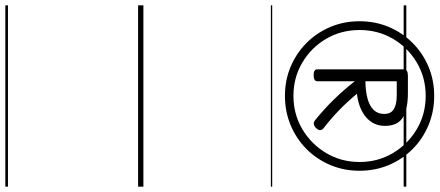

<svg xmlns="http://www.w3.org/2000/svg" viewBox="-486 -669 1655 723"><g transform="rotate(90 341.5 -307.5)"><path d="M341 -553Q282 -553 231 -574.5Q180 -596 141.5 -634.5Q103 -673 81.5 -724Q60 -775 60 -834Q60 -893 81.5 -944Q103 -995 141.5 -1033.5Q180 -1072 231 -1093.5Q282 -1115 341 -1115Q400 -1115 451.5 -1093.5Q503 -1072 541.5 -1033.5Q580 -995 601.5 -944Q623 -893 623 -834Q623 -775 601.5 -724Q580 -673 541.5 -634.5Q503 -596 451.5 -574.5Q400 -553 341 -553ZM341 -585Q410 -585 466.5 -618.5Q523 -652 556.5 -708.5Q590 -765 590 -834Q590 -903 556.5 -959.5Q523 -1016 466.5 -1049.5Q410 -1083 341 -1083Q272 -1083 215.5 -1049.5Q159 -1016 126 -959.5Q93 -903 93 -834Q93 -765 126 -708.5Q159 -652 215.5 -618.5Q272 -585 341 -585ZM263 -661Q252 -661 246.5 -664.5Q241 -668 241 -675V-1002Q241 -1016 266 -1016H330Q392 -1016 423 -996.5Q454 -977 454 -929Q454 -887 422 -859Q390 -831 333 -824Q364 -787 395 -757Q426 -727 462 -699Q469 -694 470 -686.5Q471 -679 462 -670Q447 -655 432 -667Q389 -702 353.5 -738.5Q318 -775 286 -816V-675Q286 -668 280 -664.5Q274 -661 263 -661ZM286 -856Q346 -857 377.5 -874.5Q409 -892 409 -927Q409 -952 391 -963Q373 -974 339 -974H286ZM0 490H683V500H0ZM0 -20H683V0H0ZM0 -505H683V-500H0ZM0 -1010H683V-1000H0Z"/></g></svg>

Font: Playwrite ES Deco Guides
Style: Regular
Weight: 400
Designer: Veronika Burian, José Scaglione
Foundry: TypeTogether
Version: Version 1.003